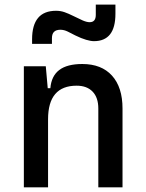

<svg xmlns="http://www.w3.org/2000/svg" viewBox="-20 -801 626 821"><path d="M400.4 0V-336.9Q400.4 -383.8 376 -409.2Q351.6 -434.6 307.6 -434.6Q185.5 -434.6 185.5 -291L155.3 -423.8H195.3Q199.7 -476.1 233.4 -501.7Q267.1 -527.3 332 -527.3Q414.1 -527.3 459 -477.5Q503.9 -427.7 503.9 -336.9V0ZM82 0V-517.6H175.8L185.5 -408.2V0ZM117.2 -613.3V-632.8Q117.2 -754.9 219.7 -754.9Q239.3 -754.9 256.3 -748.8Q273.4 -742.7 292 -733.4Q316.4 -721.2 333.7 -713.6Q351.1 -706.1 363.3 -706.1Q389.6 -706.1 389.6 -737.3V-781.2H473.6V-742.2Q473.6 -683.6 450.7 -654.3Q427.7 -625 381.8 -625Q368.2 -625 348.1 -630.9Q328.1 -636.7 302.2 -649.4Q286.1 -657.7 270 -665.8Q253.9 -673.8 238.3 -673.8Q220.2 -673.8 211.2 -665Q202.1 -656.2 202.1 -637.7V-613.3Z"/></svg>

Font: Cascadia Mono PL
Style: Regular
Weight: 400
Monospace: yes
Designer: Aaron Bell
Foundry: Saja Typeworks
Version: Version 2102.003